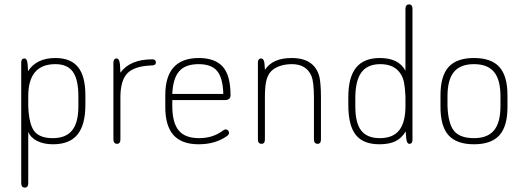

<svg xmlns="http://www.w3.org/2000/svg" viewBox="-20 -649 2389 877"><path d="M108 -324Q107 -362 103 -372Q99 -382 92 -382Q77 -382 77 -364V188Q77 198 81.5 203Q86 208 93 208Q101 208 105 203Q109 198 109 188V-47Q120 -20 150 -5Q180 10 222 10Q298 10 334 -34.5Q370 -79 370 -170V-214Q370 -301 336.5 -342.5Q303 -384 233 -384Q147 -384 108 -324ZM109 -165V-209Q109 -283 140 -319.5Q171 -356 233 -356Q288 -356 313 -321Q338 -286 338 -209V-163Q338 -89 309.5 -53.5Q281 -18 221 -18Q161 -18 136.5 -50Q112 -82 109 -165Z M530 -317Q529 -361 524.5 -371.5Q520 -382 513 -382Q506 -382 502 -377Q498 -372 498 -364V-12Q498 -2 502.5 3Q507 8 514 8Q522 8 526 3Q530 -2 530 -12V-204Q530 -282 562 -314.5Q594 -347 671 -350Q682 -350 687 -353.5Q692 -357 692 -364Q692 -371 688 -374.5Q684 -378 676 -378Q574 -378 530 -317Z M767 -192H1009Q1020 -192 1026.5 -197.5Q1033 -203 1033 -213Q1033 -258 1024.5 -290.5Q1016 -323 998 -344Q962 -384 888 -384Q812 -384 773.5 -342Q735 -300 735 -214V-160Q735 -74 772.5 -32Q810 10 887 10Q925 10 956.5 1Q988 -8 1013 -25Q1021 -30 1023.5 -34Q1026 -38 1026 -42Q1026 -49 1021.5 -53.5Q1017 -58 1011 -58Q1006 -58 999 -53Q975 -35 948 -26.5Q921 -18 889 -18Q825 -18 796 -53.5Q767 -89 767 -165ZM1000 -220H767Q770 -291 798.5 -323.5Q827 -356 887 -356Q946 -356 972 -324.5Q998 -293 1000 -220Z M1190 -330Q1189 -365 1184.5 -373.5Q1180 -382 1173 -382Q1166 -382 1162 -377Q1158 -372 1158 -364V-12Q1158 -2 1162.5 3Q1167 8 1174 8Q1182 8 1186 3Q1190 -2 1190 -12V-202Q1190 -248 1195 -273.5Q1200 -299 1212 -316Q1226 -335 1253 -345.5Q1280 -356 1313 -356Q1379 -356 1402 -303Q1408 -290 1411 -264Q1414 -238 1414 -202V-12Q1414 -2 1418.5 3Q1423 8 1430 8Q1438 8 1442 3Q1446 -2 1446 -12V-205Q1446 -237 1444 -261Q1442 -285 1439 -298Q1417 -384 1312 -384Q1269 -384 1239 -371Q1209 -358 1190 -330Z M1832 -326Q1801 -384 1715 -384Q1642 -384 1606.5 -340Q1571 -296 1571 -206V-170Q1571 -76 1605 -33Q1639 10 1713 10Q1758 10 1786.5 -4Q1815 -18 1833 -49Q1835 -11 1839 -1.5Q1843 8 1850 8Q1857 8 1860.5 3.5Q1864 -1 1864 -10V-609Q1864 -619 1860 -624Q1856 -629 1848 -629Q1841 -629 1836.5 -624Q1832 -619 1832 -609ZM1832 -209V-165Q1832 -90 1803.5 -54Q1775 -18 1715 -18Q1657 -18 1630 -52.5Q1603 -87 1603 -163V-201Q1603 -281 1631 -318.5Q1659 -356 1717 -356Q1783 -356 1811 -310Q1821 -294 1825.5 -272Q1830 -250 1832 -209Z M1992 -214V-160Q1992 -72 2029 -31Q2066 10 2145 10Q2224 10 2261 -31Q2298 -72 2298 -160V-214Q2298 -302 2261 -343Q2224 -384 2145 -384Q2066 -384 2029 -343Q1992 -302 1992 -214ZM2266 -209V-165Q2266 -89 2236.5 -53.5Q2207 -18 2145 -18Q2081 -18 2054 -51Q2027 -84 2024 -165V-209Q2024 -285 2053.5 -320.5Q2083 -356 2145 -356Q2207 -356 2236.5 -320.5Q2266 -285 2266 -209Z"/></svg>

Font: Beiruti ExtraLight
Style: Regular
Weight: 250
Designer: Arlette Boutros
Foundry: Boutros
Version: Version 1.41